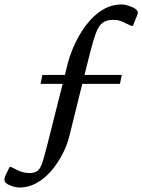

<svg xmlns="http://www.w3.org/2000/svg" viewBox="-92 -690 638 861"><path d="M-4 151Q-15 151 -26.5 148Q-38 145 -45 142Q-72 132 -72 117Q-72 113 -71.5 109Q-71 105 -69 100L-49 59H-42L-18 71Q-4 78 9.5 82Q23 86 41 86Q64 86 77 75.5Q90 65 99 36Q108 7 122 -48L189 -314H90L98 -354H199L213 -410Q219 -433 232 -466Q245 -499 265.5 -534.5Q286 -570 313.5 -600.5Q341 -631 376 -650.5Q411 -670 453 -670Q464 -670 475 -667Q486 -664 494 -661Q526 -649 526 -633Q526 -627 522 -619L504 -574H497L471 -586Q456 -594 444 -597.5Q432 -601 415 -601Q386 -601 368.5 -588Q351 -575 338.5 -542.5Q326 -510 311 -450L287 -354H454L446 -314H277L220 -84Q210 -41 188.5 0.5Q167 42 138 76Q109 110 72.5 130.5Q36 151 -4 151Z"/></svg>

Font: Spectral Medium
Style: Italic
Weight: 500
Italic angle: -10°
Designer: Jean-Baptiste Levee
Foundry: Production Type
Version: Version 2.001